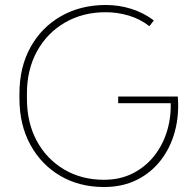

<svg xmlns="http://www.w3.org/2000/svg" viewBox="-20 -735 772 770"><path d="M397 15Q298 15 221.5 -30Q145 -75 101.5 -155Q58 -235 58 -339V-360Q58 -465 102 -545Q146 -625 224.5 -670Q303 -715 405 -715Q457 -715 506.5 -699.5Q556 -684 597 -653L579 -630Q542 -659 496.5 -672.5Q451 -686 404 -686Q312 -686 240.5 -644.5Q169 -603 128.5 -529.5Q88 -456 88 -360V-339Q88 -243 127.5 -170Q167 -97 237 -55.5Q307 -14 397 -14Q462 -14 513 -40Q564 -66 599 -110.5Q634 -155 651 -213Q668 -271 664 -335L677 -321H454V-348H693Q699 -274 681.5 -208.5Q664 -143 625 -92.5Q586 -42 528.5 -13.5Q471 15 397 15Z"/></svg>

Font: SUSE Thin
Style: Regular
Weight: 250
Designer: Rene Bieder
Foundry: SUSE
Version: Version 1.000